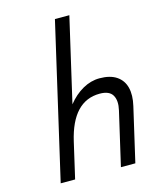

<svg xmlns="http://www.w3.org/2000/svg" viewBox="-120 -887 776 967"><g transform="rotate(-15 268.0 -403.5)"><path d="M260.7 -806.6H335.9L234.9 -369.1Q269 -412.1 311.8 -436.3Q354.5 -460.4 399.9 -460.4Q455.1 -460.4 488.3 -438Q521.5 -415.5 531.5 -375.5Q541.5 -335.4 528.8 -281.2L463.9 0H388.7L453.1 -278.8Q464.4 -327.1 447.8 -356.2Q431.2 -385.3 380.9 -385.3Q238.8 -385.3 192.9 -186.5L149.9 0H74.7Z"/></g></svg>

Font: Glacial Indifference
Style: Italic
Weight: 400
Designer: Alfredo Marco Pradil
Foundry: Alfredo Marco Pradil
Version: Version 1.312